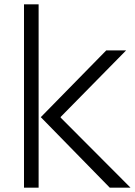

<svg xmlns="http://www.w3.org/2000/svg" viewBox="-20 -860 618 880"><path d="M578 0H483L167 -323L467 -629H558L258 -324V-321ZM157 0H90V-840H157Z"/></svg>

Font: TypoPRO Sinkin Sans
Style: 300 Light
Weight: 300
Designer: Keith Bates
Foundry: K-Type
Version: Sinkin Sans (version 1.0)  by Keith Bates   •   © 2014   www